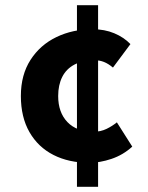

<svg xmlns="http://www.w3.org/2000/svg" viewBox="-20 -675 568 736"><path d="M322 -51Q244 -51 185 -81Q126 -111 93 -168.5Q60 -226 60 -307Q60 -388 97 -445.5Q134 -503 196.5 -533Q259 -563 335 -563Q381 -563 418 -547.5Q455 -532 480 -506L413 -416Q395 -431 378.5 -437.5Q362 -444 344 -444Q297 -444 265.5 -427.5Q234 -411 218.5 -380Q203 -349 203 -307Q203 -244 238.5 -207Q274 -170 339 -170Q366 -170 388.5 -181Q411 -192 428 -206L487 -113Q452 -81 407.5 -66Q363 -51 322 -51ZM275 41V-655H356V41Z"/></svg>

Font: Source Sans 3
Style: Bold
Weight: 700
Designer: Paul D. Hunt
Foundry: Adobe
Version: Version 3.052;hotconv 1.1.0;makeotfexe 2.6.0